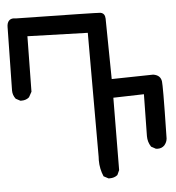

<svg xmlns="http://www.w3.org/2000/svg" viewBox="-54 -626 644 701"><g transform="rotate(-5 267.5 -276.0)"><path d="M541 -304.7Q542 -296.9 542 -255.6Q542 -214.4 539.6 -96.7V-96.2Q538.6 -83 529.3 -71.8Q519.5 -61.5 504.4 -61.5Q501.5 -61.5 497.6 -62L480.5 -71.3L480 -72.3Q468.8 -89.4 468.8 -110.8Q468.8 -111.3 471.2 -264.2L358.9 -261.2L356.9 3.9L349.1 21L348.1 22Q336.9 30.8 320.8 30.8Q318.8 30.8 315.9 30.8L298.3 21.5Q286.1 -6.8 286.1 -38.1Q286.1 -44.4 286.6 -50.8V-505.4L65.9 -512.2L63 -309.1L52.2 -289.6Q41 -279.8 24.9 -279.8Q22.9 -279.8 20 -279.8L3.4 -288.6Q-7.3 -302.7 -7.3 -319.3L-3.4 -546.9Q-3.4 -548.8 -3.4 -550.8Q-3.4 -567.4 4.4 -575.2Q10.7 -581.5 21 -581.5Q25.9 -581.5 30.8 -580.6Q325.7 -575.7 338.9 -574.2Q345.2 -573.2 349.4 -569.3Q353.5 -565.4 354.7 -560.1Q356 -554.7 356 -551Q356 -547.4 356 -545.9L358.9 -329.6L511.2 -332.5Q525.4 -330.1 532.5 -323Q539.6 -315.9 541 -304.7Z"/></g></svg>

Font: Bakudai
Style: Medium
Weight: 500
Version: Version 1.48